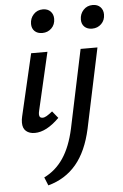

<svg xmlns="http://www.w3.org/2000/svg" viewBox="-61 -688 652 1021"><g transform="rotate(-5 264.5 -177.5)"><path d="M138 -573Q138 -603 157.5 -624Q177 -645 207 -645Q233 -645 248 -629.5Q263 -614 263 -590Q263 -559 243 -539.5Q223 -520 194 -520Q168 -520 153 -534.5Q138 -549 138 -573ZM404 -573Q404 -603 423.5 -624Q443 -645 473 -645Q499 -645 514 -629.5Q529 -614 529 -590Q529 -559 509 -539.5Q489 -520 460 -520Q434 -520 419 -534.5Q404 -549 404 -573ZM44 -54Q44 -71 48 -87L125 -418H212L141 -111Q138 -99 138 -91Q138 -71 156 -71Q166 -71 178 -78Q190 -85 209 -100L239 -63Q170 6 108 6Q79 6 61.5 -9Q44 -24 44 -54ZM389 -418H479L389 8Q363 127 305 196Q247 265 155 290L137 246Q199 216 239.5 156Q280 96 301 0Z"/></g></svg>

Font: Ysabeau Infant Semibold
Style: Italic
Weight: 600
Italic angle: -12°
Designer: Christian Thalmann (Catharsis Fonts)
Version: Version 0.003